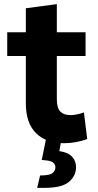

<svg xmlns="http://www.w3.org/2000/svg" viewBox="-20 -681 472 929"><path d="M15 -410V-525H105V-641L255 -661V-525H394V-410H255V-201Q255 -158 272 -141Q289 -124 322 -124Q349 -124 386 -137L402 -8Q377 1 348 6.5Q319 12 290 12Q204 12 154.5 -36.5Q105 -85 105 -182V-410ZM160 228 174 168Q220 168 234 156.5Q248 145 248 129Q248 115 237.5 106Q227 97 202 95L182 93L204 -15L278 -9L267 50Q311 57 329.5 78Q348 99 348 127Q348 170 313.5 199Q279 228 196 228Z"/></svg>

Font: Radio Canada
Style: Bold
Weight: 700
Designer: Charles Daoud, Etienne Aubert Bonn, Alexandre Saumier Demers, Jacques Le Bailly
Foundry: Radio-Canada
Version: Version 2.104; ttfautohint (v1.8.4.7-5d5b);gftools[0.9.28.de